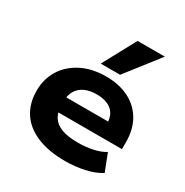

<svg xmlns="http://www.w3.org/2000/svg" viewBox="-178 -918 1035 1074"><g transform="rotate(30 339.5 -381.5)"><path d="M389 11Q280 11 205 -21Q130 -53 92 -111.5Q54 -170 54 -251Q54 -326 90 -385Q126 -444 193.5 -479Q261 -514 354 -514Q436 -514 498.5 -483Q561 -452 596 -393Q631 -334 631 -250V-206H189V-301H504L488 -282Q488 -343 453.5 -372Q419 -401 356 -401Q312 -401 280.5 -386.5Q249 -372 231.5 -343.5Q214 -315 214 -272V-255Q214 -207 233 -176Q252 -145 292.5 -129.5Q333 -114 399 -114Q447 -114 493 -123.5Q539 -133 571 -153L614 -42Q571 -15 511 -2Q451 11 389 11ZM289 -561 404 -774H580L414 -561Z"/></g></svg>

Font: Nunito Sans 7pt SemiExpanded ExtraBold
Style: Regular
Weight: 800
Width: 6
Designer: Vernon Adams
Foundry: Vernon Adams
Version: Version 3.101;gftools[0.9.27]